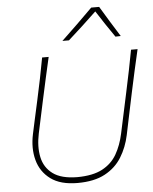

<svg xmlns="http://www.w3.org/2000/svg" viewBox="-63 -1021 860 1082"><g transform="rotate(-5 367.0 -480.0)"><path d="M332 9Q235.5 9 179.8 -32.2Q124 -73.5 106 -141.2Q88 -209 105 -288Q111 -317.5 122 -366.8Q133 -416 145.5 -473.5Q160 -539.5 171.5 -596Q183 -652.5 194 -713H231Q217 -652.5 204.5 -595.8Q192 -539 177.5 -472.5L138 -288Q122.5 -214.5 135 -154.8Q147.5 -95 195.2 -59.8Q243 -24.5 333 -24Q421.5 -24.5 475 -53Q528.5 -81.5 557.2 -131.5Q586 -181.5 600 -247L648.5 -473Q663 -540 674.5 -597Q686 -654 697 -713H734Q720 -654 707.5 -596.8Q695 -539.5 680.5 -472.5Q665.5 -402 652 -336.8Q638.5 -271.5 631 -236Q616.5 -167.5 582.2 -112Q548 -56.5 487.2 -23.8Q426.5 9 332 9ZM616 -794Q590 -832 564.8 -869.2Q539.5 -906.5 515 -945.5Q475 -907 435.2 -870.5Q395.5 -834 353 -796H316Q362 -839.5 406 -882.2Q450 -925 494 -969H539Q564 -927 591.2 -882.8Q618.5 -838.5 646 -795Z"/></g></svg>

Font: Commissioner Flair Thin
Style: Italic
Weight: 100
Italic angle: -12°
Designer: Kostas Bartsokas
Foundry: Kostas Bartsokas
Version: Version 1.000; ttfautohint (v1.8.3)